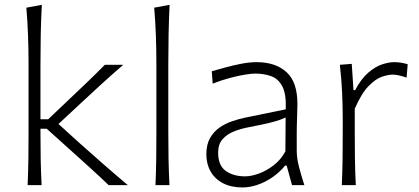

<svg xmlns="http://www.w3.org/2000/svg" viewBox="-20 -782 1770 811"><path d="M96.7 0H155.8Q152.8 -56.6 151.9 -108.6Q150.9 -160.6 150.9 -221.2V-238.3H177.2L279.8 -146Q320.3 -109.4 360.6 -73Q400.9 -36.6 439 0H520Q468.3 -43.5 417.5 -87.9Q366.7 -132.3 317.4 -176.3L227.1 -258.3L306.2 -332Q352.5 -375.5 400.9 -419.7Q449.2 -463.9 500.5 -508.3H422.9Q386.2 -471.2 347.2 -433.8Q308.1 -396.5 269 -359.4L183.6 -278.3H150.9V-507.8Q150.9 -574.2 152.1 -636.5Q153.3 -698.7 156.7 -761.7L91.3 -749.5Q96.2 -693.4 98.4 -633.3Q100.6 -573.2 100.6 -507.8V-226.1Q100.6 -163.1 99.9 -110.1Q99.1 -57.1 96.7 0Z M636.7 0H695.8Q692.9 -57.1 691.9 -110.1Q690.9 -163.1 690.9 -226.1V-507.8Q690.9 -574.2 692.1 -636.5Q693.4 -698.7 696.3 -761.7L631.3 -749.5Q636.2 -693.4 638.4 -633.3Q640.6 -573.2 640.6 -507.8V-226.1Q640.6 -163.1 639.9 -110.1Q639.2 -57.1 636.7 0Z M1015.6 -37.1Q965.8 -37.1 933.6 -60.1Q901.4 -83 901.4 -137.7Q901.4 -172.4 919.7 -193.6Q938 -214.8 968 -226.8Q998 -238.8 1033.2 -245.1Q1086.9 -255.4 1116.7 -262.7Q1146.5 -270 1161.9 -275.6Q1177.2 -281.2 1186.5 -285.6L1185.5 -142.6Q1166 -106.9 1135.5 -83.5Q1105 -60.1 1072.8 -48.6Q1040.5 -37.1 1015.6 -37.1ZM1004.9 9.8Q1035.6 9.8 1068.8 -1.7Q1102.1 -13.2 1132.1 -34.2Q1162.1 -55.2 1184.1 -82.5H1190.9L1213.4 0H1265.6Q1252 -42 1242.7 -78.1Q1233.4 -114.3 1233.4 -146V-216.8Q1233.4 -251.5 1234.9 -286.1Q1236.3 -320.8 1236.3 -343.3Q1236.3 -436 1189.7 -477.8Q1143.1 -519.5 1064 -519.5Q1034.2 -519.5 999 -512.7Q963.9 -505.9 930.9 -496.8Q897.9 -487.8 874.5 -481L878.4 -428.7Q916.5 -443.8 952.1 -453.1Q987.8 -462.4 1015.4 -466.8Q1043 -471.2 1057.6 -471.2Q1094.7 -471.2 1125 -460.4Q1155.3 -449.7 1172.4 -417.5Q1189.5 -385.3 1187 -320.3L1013.7 -284.7Q987.8 -279.3 959.5 -269.5Q931.2 -259.8 906.7 -242.7Q882.3 -225.6 866.9 -198.2Q851.6 -170.9 851.6 -130.4Q851.6 -89.4 869.6 -57.6Q887.7 -25.9 921.9 -8.1Q956.1 9.8 1004.9 9.8Z M1423.8 0H1482.9Q1480 -57.1 1479.2 -109.9Q1478.5 -162.6 1478.5 -224.6V-322.8Q1506.8 -387.7 1536.6 -418.2Q1566.4 -448.7 1593 -457.8Q1619.6 -466.8 1638.2 -466.8Q1651.4 -466.8 1667 -463.1Q1682.6 -459.5 1697.3 -454.1L1702.1 -510.7Q1689 -514.6 1674.8 -517.1Q1660.6 -519.5 1645 -519.5Q1623 -519.5 1594.5 -510.3Q1565.9 -501 1536.1 -475.6Q1506.3 -450.2 1480 -401.4H1473.1L1465.8 -512.2L1415.5 -508.3Q1422.4 -450.7 1425 -391.6Q1427.7 -332.5 1427.7 -277.3V-226.1Q1427.7 -163.1 1427 -110.1Q1426.3 -57.1 1423.8 0Z"/></svg>

Font: Pinar-VF-FD
Style: Regular
Weight: 300
Designer: Amin Abedi
Version: Version 3.0